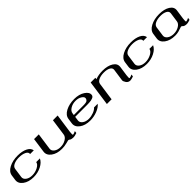

<svg xmlns="http://www.w3.org/2000/svg" viewBox="455 -2049 3598 3598"><g transform="rotate(-45 2254.5 -250.0)"><path d="M710 -354.5H612.3Q619.1 -403.3 560.5 -430.7Q502 -458 418.9 -458Q337.9 -458 280.8 -431.2Q223.6 -404.3 216.8 -354.5L190.4 -167Q183.6 -115.2 232.9 -78.6Q282.2 -42 360.4 -42Q439.5 -42 509.3 -79.1Q579.1 -116.2 585.9 -167H683.6Q651.4 -94.7 559.1 -47.4Q466.8 0 354.5 0Q223.6 0 141.6 -61Q59.6 -122.1 71.3 -208L85.9 -312.5Q97.7 -397.5 194.8 -448.7Q292 -500 424.8 -500Q542 -500 620.6 -461.9Q699.2 -423.8 710 -354.5Z M1487.3 -500 1433.6 -121.1Q1422.9 -42 1438.5 -42Q1461.9 -42 1508.8 -65.4L1502.9 -20.5Q1441.4 0 1417 0Q1383.8 0 1362.3 -4.9Q1340.8 -9.8 1334 -16.1Q1327.1 -22.5 1318.4 -27.3Q1309.6 -32.2 1296.9 -32.2Q1294.9 -32.2 1232.9 -16.1Q1170.9 0 1104.5 0Q973.6 0 891.6 -61Q809.6 -122.1 821.3 -208L862.3 -500H987.3L940.4 -167Q933.6 -115.2 982.9 -78.6Q1032.2 -42 1110.4 -42Q1187.5 -42 1248 -78.6Q1308.6 -115.2 1315.4 -167L1362.3 -500Z M2211.9 -318.4Q2209 -301.8 2198.2 -289.6Q2187.5 -277.3 2167.5 -270Q2147.5 -262.7 2129.4 -258.3Q2111.3 -253.9 2082 -252.4Q2052.7 -251 2036.1 -250.5Q2019.5 -250 1991.2 -250H1702.1L1690.4 -167Q1683.6 -115.2 1732.9 -78.6Q1782.2 -42 1860.4 -42Q1921.9 -42 1984.9 -65.9Q2047.9 -89.8 2076.2 -125H2173.8Q2129.9 -69.3 2040.5 -34.7Q1951.2 0 1854.5 0Q1723.6 0 1641.6 -61Q1559.6 -122.1 1571.3 -208L1585.9 -312.5Q1597.7 -397.5 1694.8 -448.7Q1792 -500 1924.8 -500Q2052.7 -500 2137.2 -443.8Q2221.7 -387.7 2211.9 -318.4ZM2087.9 -359.4Q2091.8 -393.6 2042 -425.8Q1992.2 -458 1918.9 -458Q1840.8 -458 1780.8 -421.4Q1720.7 -384.8 1713.9 -333L1708 -292H1940.4Q1970.7 -292 1985.8 -292.5Q2001 -293 2022.5 -296.4Q2043.9 -299.8 2055.2 -306.6Q2066.4 -313.5 2075.7 -326.7Q2085 -339.8 2087.9 -359.4Z M2487.3 -500 2482.4 -466.8Q2567.4 -500 2674.8 -500Q2808.6 -500 2890.6 -448.2Q2972.7 -396.5 2960.9 -312.5L2933.6 -121.1Q2922.9 -42 2938.5 -42Q2961.9 -42 3008.8 -65.4L3002.9 -20.5Q2941.4 0 2917 0Q2862.3 0 2833.5 -43.5Q2804.7 -86.9 2807.6 -113.3L2841.8 -354.5Q2848.6 -403.3 2799.3 -430.7Q2750 -458 2668.9 -458Q2587.9 -458 2530.8 -431.2Q2473.6 -404.3 2466.8 -354.5L2427.7 -79.1L2417 0H2292L2362.3 -500Z M3710 -354.5H3612.3Q3619.1 -403.3 3560.5 -430.7Q3502 -458 3418.9 -458Q3337.9 -458 3280.8 -431.2Q3223.6 -404.3 3216.8 -354.5L3190.4 -167Q3183.6 -115.2 3232.9 -78.6Q3282.2 -42 3360.4 -42Q3439.5 -42 3509.3 -79.1Q3579.1 -116.2 3585.9 -167H3683.6Q3651.4 -94.7 3559.1 -47.4Q3466.8 0 3354.5 0Q3223.6 0 3141.6 -61Q3059.6 -122.1 3071.3 -208L3085.9 -312.5Q3097.7 -397.5 3194.8 -448.7Q3292 -500 3424.8 -500Q3542 -500 3620.6 -461.9Q3699.2 -423.8 3710 -354.5Z M4315.4 -167 4341.8 -354.5Q4348.6 -403.3 4299.3 -430.7Q4250 -458 4168.9 -458Q4087.9 -458 4030.8 -431.2Q3973.6 -404.3 3966.8 -354.5L3940.4 -167Q3933.6 -115.2 3982.9 -78.6Q4032.2 -42 4110.4 -42Q4187.5 -42 4248 -78.6Q4308.6 -115.2 4315.4 -167ZM4433.6 -121.1Q4422.9 -42 4438.5 -42Q4461.9 -42 4508.8 -65.4L4502.9 -20.5Q4441.4 0 4417 0Q4383.8 0 4362.8 -6.8Q4341.8 -13.7 4335 -21.5Q4328.1 -29.3 4319.3 -36.1Q4310.5 -43 4297.9 -43Q4290 -43 4264.2 -32.2Q4238.3 -21.5 4195.8 -10.7Q4153.3 0 4104.5 0Q3973.6 0 3891.6 -61Q3809.6 -122.1 3821.3 -208L3835.9 -312.5Q3847.7 -397.5 3944.8 -448.7Q4042 -500 4174.8 -500Q4308.6 -500 4390.6 -448.2Q4472.7 -396.5 4460.9 -312.5Z"/></g></svg>

Font: okolaks
Style: BoldItalic
Weight: 600
Width: 8
Italic angle: -8°
Version: Version 000.6.0